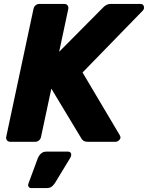

<svg xmlns="http://www.w3.org/2000/svg" viewBox="-20 -720 751 975"><path d="M32.1 0Q21.5 0 15.6 -7.2Q9.6 -14.5 11.6 -25.1L150 -674.5Q152 -685.5 160.4 -692.8Q168.8 -700 179.4 -700H306.2Q317.2 -700 323 -692.8Q328.7 -685.5 326.7 -674.5L280.4 -457L502.3 -680.6Q507.5 -686.8 517.9 -693.4Q528.4 -700 544.8 -700H692.7Q707.1 -700 710.5 -687.7Q713.9 -675.5 705.5 -666.6L399.2 -351.9L588.2 -33.4Q596.1 -20.4 586.9 -10.2Q577.7 0 566.7 0H426.9Q410.9 0 402.9 -6.1Q395 -12.2 391.4 -20L240.7 -269.9L188.4 -25.1Q186.4 -14.5 178.2 -7.2Q170 0 159 0ZM138.8 235Q129.5 235 125.1 228.1Q120.8 221.1 124.4 212.1L171.6 84.5Q176.6 71.2 187.4 60.6Q198.1 50 215.1 50H326.4Q334 50 338.2 55.3Q342.5 60.6 341.7 67.2Q341 73.8 337.2 80.9L260.5 207.1Q254.5 217.1 244.6 226.1Q234.6 235 218 235Z"/></svg>

Font: Rubik Light
Style: Italic
Weight: 300
Italic angle: -12°
Designer: Hubert and Fischer
Foundry: Hubert and Fischer
Version: Version 2.300;gftools[0.9.30]